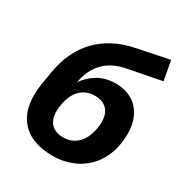

<svg xmlns="http://www.w3.org/2000/svg" viewBox="-175 -879 972 1022"><g transform="rotate(30 311.0 -368.0)"><path d="M291 11Q154 11 91 -68Q28 -147 50 -288L64 -371Q86 -507 168.5 -593.5Q251 -680 392 -708L583 -747L605 -628L398 -588Q314 -571 268 -521Q222 -471 210 -399L209 -394Q239 -438 285 -464.5Q331 -491 392 -491Q456 -491 502 -460Q548 -429 567.5 -370.5Q587 -312 575 -230Q562 -151 521.5 -97.5Q481 -44 421 -16.5Q361 11 291 11ZM290 -102Q343 -102 378.5 -136.5Q414 -171 425 -238Q436 -308 409.5 -343.5Q383 -379 329 -379Q275 -379 240 -344.5Q205 -310 194 -243Q183 -173 209.5 -137.5Q236 -102 290 -102Z"/></g></svg>

Font: Mulish ExtraBold
Style: Italic
Weight: 800
Italic angle: -9°
Designer: Vernon Adams
Foundry: Vernon Adams
Version: Version 3.603; ttfautohint (v1.8.3)